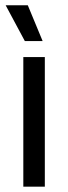

<svg xmlns="http://www.w3.org/2000/svg" viewBox="-20 -703 256 723"><path d="M148.8 0H67.8V-488.2H148.8ZM140.2 -549.2 84.7 -683.1H1.7V-682.4L73.5 -548.4H140.2Z"/></svg>

Font: Anek Malayalam Medium
Style: Regular
Weight: 500
Designer: Maithili Shingre (Malayalam) & Yesha Goshar (Latin)
Foundry: Ek Type
Version: Version 1.003